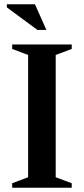

<svg xmlns="http://www.w3.org/2000/svg" viewBox="-20 -878 392 898"><path d="M315.5 -21V0H37V-21L111.5 -49V-621L37 -649V-670H315.5V-649L240.5 -621V-49ZM197 -738H155L12 -843.5V-858H143.5Z"/></svg>

Font: Newsreader Text SemiBold
Style: Regular
Weight: 600
Designer: Hugues Gentile
Foundry: Production Type
Version: Version 1.001